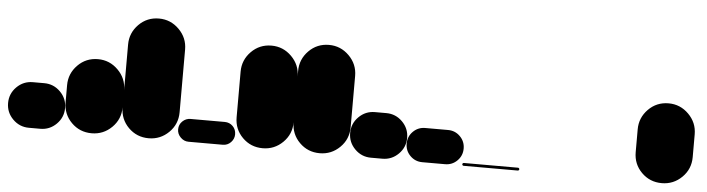

<svg xmlns="http://www.w3.org/2000/svg" viewBox="-35 -545 2471 671"><g transform="rotate(5 1200.0 -210.0)"><path d="M80 -160Q47 -160 23.5 -136.5Q0 -113 0 -80Q0 -47 23.5 -23.5Q47 0 80 0H120Q153 0 176.5 -23.5Q200 -47 200 -80Q200 -113 176.5 -136.5Q153 -160 120 -160Z M200 -100H400V-160H200ZM300 -200Q258 -200 229 -170.5Q200 -141 200 -100Q200 -58 229 -29Q258 0 300 0Q341 0 370.5 -29Q400 -58 400 -100Q400 -141 370.5 -170.5Q341 -200 300 -200ZM300 -260Q258 -260 229 -230.5Q200 -201 200 -160Q200 -118 229 -89Q258 -60 300 -60Q341 -60 370.5 -89Q400 -118 400 -160Q400 -201 370.5 -230.5Q341 -260 300 -260Z M400 -100H600V-320H400ZM500 -200Q458 -200 429 -170.5Q400 -141 400 -100Q400 -58 429 -29Q458 0 500 0Q541 0 570.5 -29Q600 -58 600 -100Q600 -141 570.5 -170.5Q541 -200 500 -200ZM500 -420Q458 -420 429 -390.5Q400 -361 400 -320Q400 -278 429 -249Q458 -220 500 -220Q541 -220 570.5 -249Q600 -278 600 -320Q600 -361 570.5 -390.5Q541 -420 500 -420Z M640 -80Q624 -80 612 -68.5Q600 -57 600 -40Q600 -24 612 -12Q624 0 640 0H760Q777 0 788.5 -12Q800 -24 800 -40Q800 -57 788.5 -68.5Q777 -80 760 -80Z M800 -100H1000V-260H800ZM900 -200Q858 -200 829 -170.5Q800 -141 800 -100Q800 -58 829 -29Q858 0 900 0Q941 0 970.5 -29Q1000 -58 1000 -100Q1000 -141 970.5 -170.5Q941 -200 900 -200ZM900 -360Q858 -360 829 -330.5Q800 -301 800 -260Q800 -218 829 -189Q858 -160 900 -160Q941 -160 970.5 -189Q1000 -218 1000 -260Q1000 -301 970.5 -330.5Q941 -360 900 -360Z M1000 -100H1200V-280H1000ZM1100 -200Q1058 -200 1029 -170.5Q1000 -141 1000 -100Q1000 -58 1029 -29Q1058 0 1100 0Q1141 0 1170.5 -29Q1200 -58 1200 -100Q1200 -141 1170.5 -170.5Q1141 -200 1100 -200ZM1100 -380Q1058 -380 1029 -350.5Q1000 -321 1000 -280Q1000 -238 1029 -209Q1058 -180 1100 -180Q1141 -180 1170.5 -209Q1200 -238 1200 -280Q1200 -321 1170.5 -350.5Q1141 -380 1100 -380Z M1280 -160Q1247 -160 1223.5 -136.5Q1200 -113 1200 -80Q1200 -47 1223.5 -23.5Q1247 0 1280 0H1320Q1353 0 1376.5 -23.5Q1400 -47 1400 -80Q1400 -113 1376.5 -136.5Q1353 -160 1320 -160Z M1460 -120Q1435 -120 1417.5 -102.5Q1400 -85 1400 -60Q1400 -35 1417.5 -17.5Q1435 0 1460 0H1540Q1565 0 1582.5 -17.5Q1600 -35 1600 -60Q1600 -85 1582.5 -102.5Q1565 -120 1540 -120Z M1605 -10Q1603 -10 1601.5 -8.5Q1600 -7 1600 -5Q1600 -3 1601.5 -1.5Q1603 0 1605 0H1795Q1797 0 1798.5 -1.5Q1800 -3 1800 -5Q1800 -7 1798.5 -8.5Q1797 -10 1795 -10Z M1800 0Q1800 0 1800 0Q1800 0 1800 0Q1800 0 1800 0Q1800 0 1800 0H2000Q2000 0 2000 0Q2000 0 2000 0Q2000 0 2000 0Q2000 0 2000 0Z M2000 0Q2000 0 2000 0Q2000 0 2000 0Q2000 0 2000 0Q2000 0 2000 0H2200Q2200 0 2200 0Q2200 0 2200 0Q2200 0 2200 0Q2200 0 2200 0Z M2200 -100H2400V-180H2200ZM2300 -200Q2258 -200 2229 -170.5Q2200 -141 2200 -100Q2200 -58 2229 -29Q2258 0 2300 0Q2341 0 2370.5 -29Q2400 -58 2400 -100Q2400 -141 2370.5 -170.5Q2341 -200 2300 -200ZM2300 -280Q2258 -280 2229 -250.5Q2200 -221 2200 -180Q2200 -138 2229 -109Q2258 -80 2300 -80Q2341 -80 2370.5 -109Q2400 -138 2400 -180Q2400 -221 2370.5 -250.5Q2341 -280 2300 -280Z"/></g></svg>

Font: Wavefont Black
Style: Regular
Weight: 900
Version: Version 3.004;gftools[0.9.33]